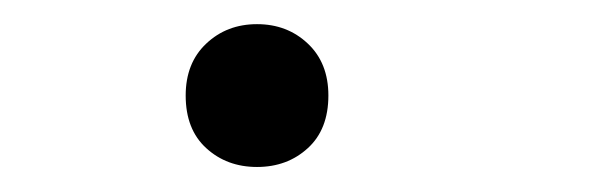

<svg xmlns="http://www.w3.org/2000/svg" viewBox="-20 -125 478 155"><path d="M245.1 -47.9Q245.1 -20.5 228.5 -5.4Q211.9 9.8 187.5 9.8Q163.1 9.8 146.5 -5.4Q129.9 -20.5 129.9 -47.9Q129.9 -74.2 146.5 -89.8Q163.1 -105.5 187.5 -105.5Q211.9 -105.5 228.5 -89.8Q245.1 -74.2 245.1 -47.9Z"/></svg>

Font: Sudo Light
Style: Regular
Weight: 300
Monospace: yes
Designer: Jens Kutilek
Foundry: Jens Kutilek
Version: Version 0.040